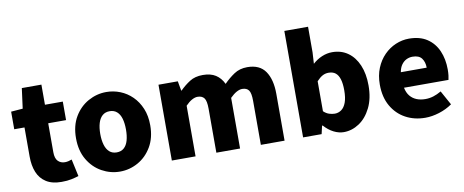

<svg xmlns="http://www.w3.org/2000/svg" viewBox="-69 -1102 3430 1419"><g transform="rotate(-10 1646.0 -392.5)"><path d="M296 14Q225 14 180.5 -14.5Q136 -43 115.5 -93.5Q95 -144 95 -211V-430H18V-562L106 -569L126 -720H273V-569H407V-430H273V-213Q273 -166 293.5 -145.5Q314 -125 345 -125Q359 -125 373 -128.5Q387 -132 397 -136L425 -7Q403 0 371.5 7Q340 14 296 14Z M735 14Q663 14 599 -21.5Q535 -57 495.5 -124Q456 -191 456 -285Q456 -379 495.5 -445.5Q535 -512 599 -547.5Q663 -583 735 -583Q789 -583 839 -563Q889 -543 928 -504.5Q967 -466 990 -411Q1013 -356 1013 -285Q1013 -191 973.5 -124Q934 -57 870.5 -21.5Q807 14 735 14ZM735 -130Q768 -130 789.5 -149Q811 -168 821 -203Q831 -238 831 -285Q831 -332 821 -366.5Q811 -401 789.5 -420Q768 -439 735 -439Q702 -439 680.5 -420Q659 -401 648.5 -366.5Q638 -332 638 -285Q638 -238 648.5 -203Q659 -168 680.5 -149Q702 -130 735 -130Z M1125 0V-569H1270L1283 -497H1286Q1321 -532 1361 -557.5Q1401 -583 1459 -583Q1518 -583 1555.5 -559Q1593 -535 1615 -489Q1652 -527 1694 -555Q1736 -583 1793 -583Q1886 -583 1928.5 -521Q1971 -459 1971 -352V0H1793V-330Q1793 -389 1777.5 -410Q1762 -431 1728 -431Q1709 -431 1686 -418.5Q1663 -406 1637 -380V0H1459V-330Q1459 -389 1443 -410Q1427 -431 1393 -431Q1374 -431 1351 -418.5Q1328 -406 1303 -380V0Z M2414 14Q2377 14 2339 -5Q2301 -24 2268 -61H2263L2249 0H2110V-799H2288V-607L2283 -522Q2315 -551 2353 -567Q2391 -583 2430 -583Q2498 -583 2548 -547.5Q2598 -512 2625.5 -447Q2653 -382 2653 -295Q2653 -197 2618.5 -127.5Q2584 -58 2529.5 -22Q2475 14 2414 14ZM2372 -132Q2399 -132 2421.5 -148Q2444 -164 2457 -199Q2470 -234 2470 -291Q2470 -341 2460 -373.5Q2450 -406 2430 -422Q2410 -438 2378 -438Q2353 -438 2332 -426.5Q2311 -415 2288 -390V-165Q2308 -146 2330 -139Q2352 -132 2372 -132Z M3026 14Q2944 14 2878.5 -21.5Q2813 -57 2774.5 -124Q2736 -191 2736 -285Q2736 -354 2758.5 -409Q2781 -464 2819.5 -503Q2858 -542 2906.5 -562.5Q2955 -583 3006 -583Q3088 -583 3142 -547Q3196 -511 3223 -449Q3250 -387 3250 -309Q3250 -285 3247.5 -264Q3245 -243 3242 -232H2908Q2916 -193 2936 -169Q2956 -145 2985 -133.5Q3014 -122 3050 -122Q3081 -122 3110 -131Q3139 -140 3170 -158L3229 -51Q3185 -20 3130.5 -3Q3076 14 3026 14ZM2905 -349H3099Q3099 -391 3078.5 -419Q3058 -447 3009 -447Q2985 -447 2963.5 -436.5Q2942 -426 2926.5 -404.5Q2911 -383 2905 -349Z"/></g></svg>

Font: Noto Sans HK Thin Black
Style: Regular
Weight: 900
Version: Version 2.004-H2;hotconv 1.0.118;makeotfexe 2.5.65603